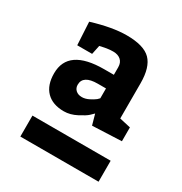

<svg xmlns="http://www.w3.org/2000/svg" viewBox="-141 -822 751 793"><g transform="rotate(30 234.0 -426.0)"><path d="M66 -135V-235H439V-135ZM439 -328 300 -322 286 -372Q280 -366 270 -356.5Q260 -347 229.5 -331Q199 -315 169 -315Q115 -315 85.5 -345Q56 -375 56 -431Q56 -549 227 -549H273V-585Q273 -607 259.5 -619Q246 -631 223 -631Q208 -631 192.5 -628.5Q177 -626 169 -624L161 -622L152 -579H81L75 -688Q170 -717 238 -717Q320 -717 353 -683.5Q386 -650 386 -574V-406L439 -394ZM164 -439Q164 -423 175 -413Q186 -403 204 -403Q220 -403 237 -411.5Q254 -420 264 -428L273 -437V-484H234Q164 -484 164 -439Z"/></g></svg>

Font: BitterBold
Style: Bold
Weight: 700
Designer: Sol Matas
Foundry: Sol Matas
Version: Version 001.001